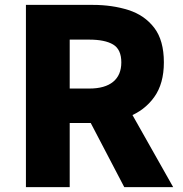

<svg xmlns="http://www.w3.org/2000/svg" viewBox="-20 -765 748 785"><path d="M86 0V-745H359Q439 -745 505 -724Q571 -703 610.5 -651.5Q650 -600 650 -510Q650 -423 610.5 -368Q571 -313 505 -287.5Q439 -262 359 -262H265V0ZM265 -403H345Q409 -403 442.5 -430.5Q476 -458 476 -510Q476 -563 442.5 -583Q409 -603 345 -603H265ZM488 0 327 -308 448 -425 688 0Z"/></svg>

Font: Noto Sans HK Thin Black
Style: Regular
Weight: 900
Version: Version 2.004-H2;hotconv 1.0.118;makeotfexe 2.5.65603